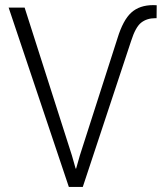

<svg xmlns="http://www.w3.org/2000/svg" viewBox="-20 -741 656 761"><path d="M265.1 -124.5 279.8 -72.8H281.7L296.4 -124.5L445.8 -589.8Q467.8 -661.6 500.5 -691.2Q533.2 -720.7 587.4 -720.7L601.1 -720.2L600.6 -668.9H595.2Q562.5 -668.9 539.8 -651.4Q517.1 -633.8 499.5 -578.1L308.1 0H252.9L14.2 -710.9H77.6Z"/></svg>

Font: Roboto Web
Style: Light
Weight: 300
Designer: Google
Version: Version 1.200310; 2013